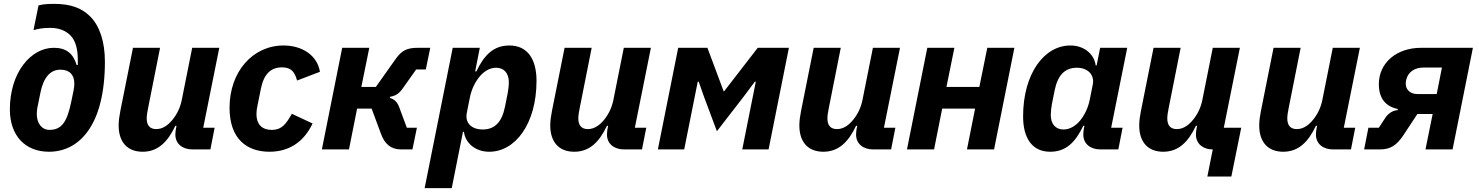

<svg xmlns="http://www.w3.org/2000/svg" viewBox="-20 -772 7644 992"><path d="M233 12C388 12 522 -122 522 -454C522 -558 494 -639 446 -687C402 -731 344 -752 260 -752C224 -752 201 -750 179 -744L153 -616C177 -624 205 -628 241 -628C283 -628 319 -614 343 -590C371 -562 382 -518 382 -462V-436H376C358 -496 322 -525 258 -525C139 -525 31 -397 31 -207C31 -69 112 12 233 12ZM236 -101C196 -101 170 -134 170 -184C170 -197 172 -209 173 -215L189 -294C205 -372 240 -412 292 -412C340 -412 364 -385 364 -340C364 -324 361 -310 359 -299L347 -241C326 -142 298 -101 236 -101Z M667 -525 602 -200C597 -173 593 -150 593 -124C593 -38 638 12 717 12C797 12 847 -40 886 -122H892L889 -107C888 -102 886 -88 886 -77C886 -28 924 0 974 0H1067L1089 -112H1030L1113 -525H973L919 -255C911 -215 894 -181 871 -153C848 -125 821 -105 787 -105C753 -105 738 -126 738 -160C738 -175 741 -194 745 -213L807 -525Z M1372 12C1472 12 1549 -37 1595 -134L1488 -184C1459 -134 1438 -101 1384 -101C1329 -101 1305 -134 1305 -183C1305 -197 1307 -211 1310 -225L1328 -314C1343 -388 1378 -424 1437 -424C1488 -424 1503 -397 1515 -356L1633 -401C1620 -483 1545 -537 1445 -537C1286 -537 1166 -402 1166 -215C1166 -52 1258 12 1372 12Z M1643 0H1783L1825 -211H1900L1949 -79C1968 -27 2001 0 2052 0H2111L2134 -112H2082L2043 -217C2032 -247 2016 -260 1994 -266L1995 -272C2021 -276 2040 -286 2060 -314L2130 -413H2180L2203 -525H2138C2081 -525 2055 -510 2024 -467L1922 -323H1847L1888 -525H1748Z M2174 200H2314L2372 -91H2377C2384 -34 2435 12 2508 12C2642 12 2752 -132 2752 -355C2752 -460 2710 -537 2612 -537C2530 -537 2482 -488 2441 -403H2435L2459 -525H2319ZM2474 -103C2416 -103 2381 -137 2392 -190L2408 -270C2416 -309 2434 -347 2456 -374C2477 -400 2507 -422 2543 -422C2584 -422 2609 -394 2609 -347C2609 -331 2606 -304 2603 -290L2589 -220C2573 -141 2536 -103 2474 -103Z M2897 -525 2832 -200C2827 -173 2823 -150 2823 -124C2823 -38 2868 12 2947 12C3027 12 3077 -40 3116 -122H3122L3119 -107C3118 -102 3116 -88 3116 -77C3116 -28 3154 0 3204 0H3297L3319 -112H3260L3343 -525H3203L3149 -255C3141 -215 3124 -181 3101 -153C3078 -125 3051 -105 3017 -105C2983 -105 2968 -126 2968 -160C2968 -175 2971 -194 2975 -213L3037 -525Z M3379 0H3515L3585 -350H3590L3617 -273L3684 -94L3824 -275L3880 -350H3885L3815 0H3951L4056 -525H3895L3721 -300H3719L3635 -525H3484Z M4184 -525 4119 -200C4114 -173 4110 -150 4110 -124C4110 -38 4155 12 4234 12C4314 12 4364 -40 4403 -122H4409L4406 -107C4405 -102 4403 -88 4403 -77C4403 -28 4441 0 4491 0H4584L4606 -112H4547L4630 -525H4490L4436 -255C4428 -215 4411 -181 4388 -153C4365 -125 4338 -105 4304 -105C4270 -105 4255 -126 4255 -160C4255 -175 4258 -194 4262 -213L4324 -525Z M4666 0H4806L4848 -211H5018L4976 0H5116L5221 -525H5081L5040 -323H4870L4911 -525H4771Z M5758 0 5780 -112H5721L5804 -525H5664L5646 -434H5641C5634 -491 5583 -537 5510 -537C5376 -537 5266 -393 5266 -170C5266 -65 5308 12 5406 12C5488 12 5536 -37 5577 -122H5583L5580 -107C5579 -102 5577 -88 5577 -77C5577 -28 5615 0 5665 0ZM5475 -103C5434 -103 5409 -131 5409 -178C5409 -194 5412 -221 5415 -235L5429 -305C5445 -384 5482 -422 5544 -422C5602 -422 5636 -384 5626 -335L5610 -255C5602 -216 5584 -178 5562 -151C5541 -125 5511 -103 5475 -103Z M6218 140H6342L6393 -112H6303L6386 -525H6246L6192 -255C6184 -215 6167 -181 6144 -153C6121 -125 6094 -105 6060 -105C6026 -105 6011 -126 6011 -160C6011 -175 6014 -194 6018 -213L6080 -525H5940L5875 -200C5870 -173 5866 -150 5866 -124C5866 -38 5911 12 5990 12C6070 12 6120 -40 6159 -122H6165L6162 -107C6161 -102 6159 -88 6159 -77C6159 -26 6200 0 6244 0H6246Z M6560 -525 6495 -200C6490 -173 6486 -150 6486 -124C6486 -38 6531 12 6610 12C6690 12 6740 -40 6779 -122H6785L6782 -107C6781 -102 6779 -88 6779 -77C6779 -28 6817 0 6867 0H6960L6982 -112H6923L7006 -525H6866L6812 -255C6804 -215 6787 -181 6764 -153C6741 -125 6714 -105 6680 -105C6646 -105 6631 -126 6631 -160C6631 -175 6634 -194 6638 -213L6700 -525Z M7028 0H7109C7162 0 7195 -19 7232 -75L7303 -183H7382L7345 0H7485L7590 -525H7322C7196 -525 7104 -448 7104 -337C7104 -261 7142 -221 7202 -209L7201 -203C7177 -201 7154 -188 7138 -164L7104 -112H7050ZM7430 -423 7403 -286H7304C7265 -286 7243 -310 7243 -339C7243 -346 7244 -353 7245 -358C7254 -400 7289 -423 7335 -423Z"/></svg>

Font: LVC Sans
Style: Bold Italic
Weight: 700
Italic angle: -11.31°
Designer: Mike Abbink, Paul van der Laan, Pieter van Rosmalen
Foundry: Bold Monday
Version: Version 3.0